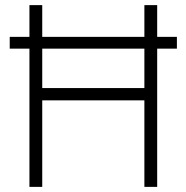

<svg xmlns="http://www.w3.org/2000/svg" viewBox="-20 -730 728 750"><path d="M95 0V-710H145V-386H544V-710H594V0H544V-338H145V0ZM18 -540V-586H671V-540Z"/></svg>

Font: Geist ExtLt
Style: Regular
Weight: 400
Designer: Basement.studio, Andrés Briganti, Mateo Zaragoza
Foundry: Basement.studio, Vercel, Andrés Briganti, Guido Ferreyra, Mateo Zaragoza
Version: Version 1.401